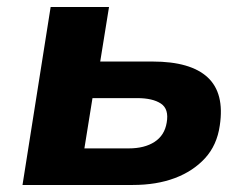

<svg xmlns="http://www.w3.org/2000/svg" viewBox="-20 -526 712 546"><path d="M44 0 124 -506H290L265 -351H414Q522 -351 570.5 -306Q619 -261 605 -169Q597 -113 563 -76Q529 -39 477 -19.5Q425 0 358 0ZM220 -104H346Q391 -104 419.5 -122.5Q448 -141 454 -177Q461 -216 437.5 -231.5Q414 -247 370 -247H243Z"/></svg>

Font: Nunito Sans 6pt ExtraBold
Style: Italic
Weight: 800
Italic angle: -9°
Version: Version 3.101;gftools[0.9.27]